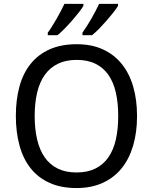

<svg xmlns="http://www.w3.org/2000/svg" viewBox="-20 -951 782 981"><path d="M680.2 -357.9Q680.2 -275.4 660.4 -207.5Q640.6 -139.6 601.6 -91.3Q562.5 -43 504.6 -16.6Q446.8 9.8 371.1 9.8Q291.5 9.8 233.2 -16.6Q174.8 -43 136.5 -91.3Q98.1 -139.6 79.6 -207.8Q61 -275.9 61 -358.9Q61 -441.9 79.6 -509.5Q98.1 -577.1 136.7 -625Q175.3 -672.9 233.9 -699Q292.5 -725.1 372.1 -725.1Q447.8 -725.1 505.1 -699Q562.5 -672.9 601.6 -624.8Q640.6 -576.7 660.4 -509Q680.2 -441.4 680.2 -357.9ZM157.2 -357.9Q157.2 -291 169.9 -237.5Q182.6 -184.1 208.7 -146.7Q234.9 -109.4 275.1 -89.6Q315.4 -69.8 371.1 -69.8Q426.8 -69.8 467 -89.6Q507.3 -109.4 533.4 -146.7Q559.6 -184.1 571.8 -237.5Q584 -291 584 -357.9Q584 -425.3 571.8 -478.5Q559.6 -531.7 533.7 -568.6Q507.8 -605.5 467.8 -625.2Q427.7 -645 372.1 -645Q316.4 -645 275.9 -625.2Q235.4 -605.5 209 -568.6Q182.6 -531.7 169.9 -478.5Q157.2 -425.3 157.2 -357.9ZM224.1 -784.2Q234.9 -798.3 246.3 -816.9Q257.8 -835.4 269.3 -855.2Q280.8 -875 291 -894.8Q301.3 -914.6 309.1 -931.2H406.2V-920.9Q398.4 -907.7 383.1 -887.9Q367.7 -868.2 348.9 -846.7Q330.1 -825.2 310.3 -804.9Q290.5 -784.7 273.4 -771H224.1ZM401.4 -784.2Q411.6 -798.3 423.3 -816.9Q435.1 -835.4 446.5 -855.2Q458 -875 468.3 -894.8Q478.5 -914.6 486.3 -931.2H583V-920.9Q575.2 -907.7 559.8 -887.9Q544.4 -868.2 525.6 -846.7Q506.8 -825.2 487.1 -804.9Q467.3 -784.7 450.2 -771H401.4Z"/></svg>

Font: Droid Sans
Style: Regular
Weight: 400
Foundry: Ascender Corporation
Version: Version 1.00 build 114